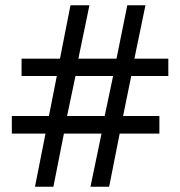

<svg xmlns="http://www.w3.org/2000/svg" viewBox="-20 -803 686 730"><path d="M113 -93 153 -295H25V-362H166L196 -514H62V-580H208L248 -783H320L278 -580H423L464 -783H533L491 -580H620V-514H479L448 -362H586V-295H435L395 -93H324L366 -295H223L183 -93ZM235 -362H378L410 -514H267Z"/></svg>

Font: Noto Sans Kannada UI
Style: Regular
Weight: 400
Designer: Jelle Bosma - Monotype Design Team
Foundry: Monotype Imaging Inc.
Version: Version 2.006